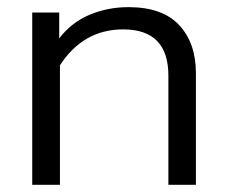

<svg xmlns="http://www.w3.org/2000/svg" viewBox="-20 -515 631 535"><path d="M69.8 0V-480H145V-408.2Q179.7 -453.1 230.2 -474.1Q280.8 -495.1 337.9 -495.1Q432.6 -495.1 479.2 -445.1Q525.9 -395 525.9 -311V0H449.2V-304.2Q449.2 -433.1 323.2 -433.1Q211.9 -433.1 147 -333V0Z"/></svg>

Font: Prompt Light
Style: Regular
Weight: 300
Designer: Katatrad Team
Foundry: CadsonDemak
Version: Version 1.000;PS 001.000;hotconv 1.0.88;makeotf.lib2.5.64775